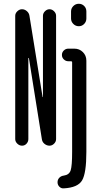

<svg xmlns="http://www.w3.org/2000/svg" viewBox="-20 -780 540 1028"><path d="M442.4 -718.8V-680.7Q442.4 -664.1 430.7 -651.9Q418.9 -639.6 401.9 -639.6Q384.8 -639.6 372.6 -651.9Q360.4 -664.1 360.4 -680.7V-718.8Q360.4 -735.4 372.6 -747.6Q384.8 -759.8 401.9 -759.8Q418.9 -759.8 430.7 -748Q442.4 -736.3 442.4 -718.8ZM321.3 228.5Q307.6 229.5 297.9 219.7Q288.1 210 288.1 195.8Q288.1 181.6 297.4 171.9Q306.6 162.1 321.3 160.2Q350.6 156.2 358.4 131.8Q366.2 107.4 366.2 33.2V-446.3Q366.2 -452.1 359.4 -452.1H345.7Q332 -452.1 321.8 -461.9Q311.5 -471.7 311.5 -485.8Q311.5 -500 321.8 -509.8Q332 -519.5 345.7 -519.5H377.9Q405.3 -519.5 423.8 -501Q442.4 -482.4 442.4 -455.1V33.2Q442.4 147.5 419.4 186Q396.5 224.6 321.3 228.5ZM61.5 -35.2V-695.3Q61.5 -709 72.8 -719.7Q84 -730.5 97.7 -730.5Q112.3 -730.5 124 -720.2Q135.7 -710 137.7 -695.3L208 -260.7Q208 -259.8 209 -259.8Q210 -259.8 210 -260.7V-695.3Q210 -709 220.7 -719.7Q231.4 -730.5 245.1 -730.5Q258.8 -730.5 269.5 -719.7Q280.3 -709 280.3 -695.3V-35.2Q280.3 -21.5 269.5 -10.7Q258.8 0 245.1 0Q230.5 0 218.3 -9.8Q206.1 -19.5 204.1 -35.2L134.8 -468.8Q134.8 -469.7 133.8 -469.7Q131.8 -469.7 131.8 -468.8V-35.2Q131.8 -21.5 122.1 -10.7Q112.3 0 98.1 0Q84 0 72.8 -10.7Q61.5 -21.5 61.5 -35.2Z"/></svg>

Font: Rounded-X Mgen+ 1m regular
Style: Regular
Weight: 400
Designer: [Source Han Sans]
Ryoko NISHIZUKA  (kana & ideographs); Paul D. Hunt (Latin, Greek & Cyrillic); Wenlong ZHANG  (bopomofo
Version: Version 1.059.20150602